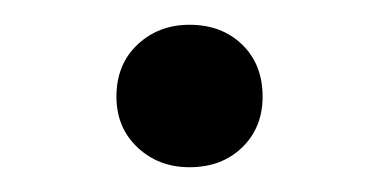

<svg xmlns="http://www.w3.org/2000/svg" viewBox="-20 -380 304 155"><path d="M133 -245Q108 -245 91 -261Q74 -277 74 -302Q74 -328 91 -344Q108 -360 133 -360Q159 -360 175.5 -344Q192 -328 192 -302Q192 -277 175.5 -261Q159 -245 133 -245Z"/></svg>

Font: Junicode Two Beta Condensed
Style: Regular
Weight: 400
Width: 3
Designer: Peter S. Baker
Foundry: Briery Creek Software
Version: Version 1.053; ttfautohint (v1.8.4)